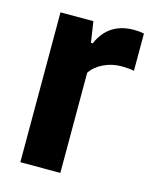

<svg xmlns="http://www.w3.org/2000/svg" viewBox="-90 -615 538 677"><g transform="rotate(15 179.0 -277.0)"><path d="M49 -547H169L180.5 -471H187Q223 -554.5 316 -554.5Q336 -554.5 352.5 -551V-415Q332.5 -419 306.5 -419Q272 -419 241.5 -404.5Q211 -390 195 -365.5V0H49Z"/></g></svg>

Font: Encode Sans Condensed
Style: Bold
Weight: 700
Width: 3
Designer: Multiple Designers
Foundry: Impallari Type
Version: Version 2.000